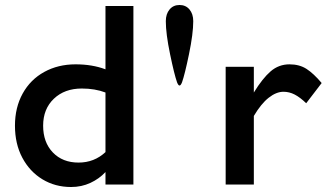

<svg xmlns="http://www.w3.org/2000/svg" viewBox="-20 -740 1317 770"><path d="M40 -236Q40 -309 71 -365Q102 -421 157.5 -451.5Q213 -482 283 -482Q350 -482 403 -462V-716H515V0H403V-50Q378 -23 342.5 -6.5Q307 10 265 10Q201 10 150 -21Q99 -52 69.5 -107.5Q40 -163 40 -236ZM295 -88Q358 -88 403 -130V-369Q361 -385 308 -385Q239 -385 196 -344Q153 -303 153 -236Q153 -169 192 -128.5Q231 -88 295 -88Z M645 -655Q645 -684 660 -702Q675 -720 700 -720Q725 -720 740 -702Q755 -684 755 -655Q755 -605 738 -523Q721 -441 710 -410Q705 -397 700 -397Q695 -397 690 -410Q679 -441 662 -523Q645 -605 645 -655Z M885 0V-472H998V-369Q1033 -426 1065.5 -454Q1098 -482 1141 -482Q1181 -482 1209.5 -463.5Q1238 -445 1270 -407L1208 -326Q1183 -350 1161.5 -361Q1140 -372 1117 -372Q1088 -372 1057.5 -348Q1027 -324 998 -275V0Z"/></svg>

Font: Madhuban Medium
Style: Regular
Weight: 500
Designer: jaikishan Patel
Foundry: MagicType
Version: Version 1.000